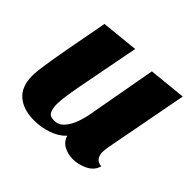

<svg xmlns="http://www.w3.org/2000/svg" viewBox="-135 -685 862 862"><g transform="rotate(45 295.5 -254.0)"><path d="M176 20Q108 20 68.5 -14Q29 -48 29 -117Q29 -142 36 -188Q43 -234 57 -312Q71 -390 94 -510L271 -528Q251 -421 236.5 -348.5Q222 -276 213.5 -229Q205 -182 201 -153Q197 -124 197 -104Q197 -81 204.5 -62Q212 -43 240 -43Q269 -43 288 -64.5Q307 -86 318.5 -117Q330 -148 335 -177L395 -510L573 -528L499 -138Q497 -129 495.5 -117Q494 -105 494 -96Q494 -77 504 -63Q514 -49 536 -48Q526 -13 491.5 3.5Q457 20 423 20Q391 20 365 6Q339 -8 331 -37Q305 -9 263 5.5Q221 20 176 20Z"/></g></svg>

Font: Sansita Swashed
Style: Bold
Weight: 700
Designer: Pablo Cosgaya
Foundry: Omnibus-Type
Version: Version 1.003; ttfautohint (v1.8.3)